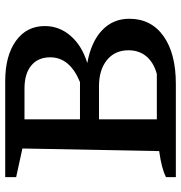

<svg xmlns="http://www.w3.org/2000/svg" viewBox="1 -696 695 737"><g transform="rotate(-90 348.5 -327.5)"><path d="M475 -340Q557 -325 601 -283Q645 -241 645 -179Q645 -95 578.5 -47.5Q512 0 395 0H37V-38Q53 -46 77 -52.5Q101 -59 137 -64L147 -589L37 -613V-655H405Q503 -655 560 -614Q617 -573 617 -503Q617 -447 579 -403.5Q541 -360 475 -340ZM259 -24 209 -73H433Q477 -85 500.5 -113Q524 -141 524 -182Q524 -234 486.5 -264.5Q449 -295 386 -295H247V-368H402Q497 -407 497 -482Q497 -529 465.5 -555Q434 -581 377 -581H209L259 -631Z"/></g></svg>

Font: Piazzolla 24pt SemiBold
Style: Regular
Weight: 600
Designer: Juan Pablo del Peral
Foundry: Huerta Tipografica
Version: Version 2.005